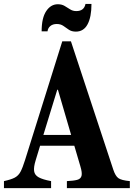

<svg xmlns="http://www.w3.org/2000/svg" viewBox="-36 -976 693 996"><path d="M287 -761.5H332L551.5 -96.5Q562.5 -63 578.2 -51.8Q594 -40.5 637.5 -36.5V0H311V-36.5Q345.5 -38 364.2 -43Q383 -48 387 -64Q391 -80 381 -113L349.5 -220H172L149 -144.5Q138 -109 141 -88.2Q144 -67.5 165 -56Q186 -44.5 229 -36.5V0H-15.5V-36.5Q21.5 -44.5 40.5 -54.5Q59.5 -64.5 70.5 -85.2Q81.5 -106 94 -146ZM261 -510.5 189 -276H333L264.5 -510.5ZM357.5 -812Q335.5 -812 321 -822Q306.5 -832 292.5 -841.8Q278.5 -851.5 258.5 -851.5Q238 -851.5 225.2 -841Q212.5 -830.5 210.5 -813.5H180Q180 -883 203.8 -918.5Q227.5 -954 264 -954Q284.5 -954 299.2 -945.2Q314 -936.5 327.8 -927.5Q341.5 -918.5 360 -918.5Q400 -918.5 407.5 -955.5H438.5Q438.5 -887.5 418.2 -849.8Q398 -812 357.5 -812Z"/></svg>

Font: Libre Caslon Condensed
Style: Bold
Weight: 700
Designer: Pablo Impallari, Rodrigo Fuenzalida, Katja Schimmel, Ertekin Erdin
Foundry: Pablo Impallari, Rodrigo Fuenzalida
Version: Version 2.000; ttfautohint (v1.8.4.7-5d5b);gftools[0.9.33]